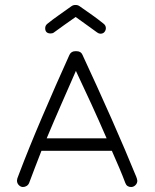

<svg xmlns="http://www.w3.org/2000/svg" viewBox="-20 -749 620 769"><path d="M505 0Q488 0 482 -16Q472 -43 458 -76Q444 -109 428 -145H146Q132 -109 119.5 -76.5Q107 -44 97 -17Q94 -9 87 -4.5Q80 0 72 0Q63 0 55.5 -7.5Q48 -15 48 -26Q48 -29 49.5 -34.5Q51 -40 58 -57Q75 -102 98.5 -160Q122 -218 149 -281Q176 -344 204 -408Q232 -472 258 -529Q265 -544 282 -544H286Q304 -544 310 -530Q337 -472 367.5 -405Q398 -338 427 -272.5Q456 -207 480 -150.5Q504 -94 519 -57Q527 -39 528.5 -33Q530 -27 530 -25Q530 -15 522.5 -7.5Q515 0 505 0ZM407 -195Q378 -262 346 -332Q314 -402 284 -465Q256 -401 225.5 -331.5Q195 -262 167 -195ZM382 -614Q376 -614 369 -619Q349 -633 327.5 -649Q306 -665 283 -681Q260 -665 237.5 -649Q215 -633 196 -619Q191 -615 183 -615Q161 -615 161 -636Q161 -647 170 -654Q191 -671 216 -688.5Q241 -706 266 -724Q273 -729 281 -729H284Q292 -729 299 -724Q325 -706 349.5 -688.5Q374 -671 395 -654Q404 -647 404 -636Q404 -628 398.5 -621Q393 -614 382 -614Z"/></svg>

Font: Hubballi
Style: Regular
Weight: 400
Designer: Erin McLaughlin
Version: Version 1.000; ttfautohint (v1.8.3)